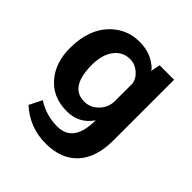

<svg xmlns="http://www.w3.org/2000/svg" viewBox="-180 -593 911 911"><g transform="rotate(45 275.5 -137.5)"><path d="M356 -55Q311 12 229 12Q129 12 74 -59Q27 -119 27 -211Q27 -342 103 -413Q161 -466 240 -466Q303 -466 347 -435Q376 -415 376 -405L386 -454H483V-47Q483 68 426 130Q370 191 266 191Q158 191 79 119L111 55Q172 95 248 95Q356 95 356 -55ZM356 -300Q352 -331 325.5 -353.5Q299 -376 267 -376Q217 -376 187 -336Q157 -296 157 -228Q157 -79 255 -79Q296 -79 326 -110.5Q356 -142 356 -185Z"/></g></svg>

Font: Tajawal
Style: Bold
Weight: 700
Designer: Boutros Fonts
Foundry: Created by Boutros International 2017
Version: Version 1.700